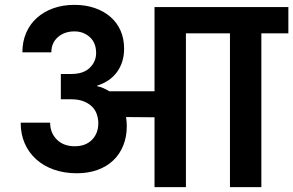

<svg xmlns="http://www.w3.org/2000/svg" viewBox="-20 -769 1205 789"><path d="M273 -465Q323 -465 349 -490.5Q375 -516 375 -551Q375 -593 349 -616.5Q323 -640 286 -640Q245 -640 218 -616.5Q191 -593 191 -554H72Q72 -598 87.5 -634Q103 -670 131.5 -695.5Q160 -721 199 -735Q238 -749 286 -749Q332 -749 369.5 -736Q407 -723 434 -699.5Q461 -676 475.5 -643Q490 -610 490 -569Q490 -514 461.5 -474Q433 -434 379 -417V-415Q393 -412 405.5 -406.5Q418 -401 429 -394H615V-740H1165V-632H1054V0H925V-632H744V0H615V-287L498 -288Q501 -268 501 -251Q501 -207 486.5 -171Q472 -135 445 -109.5Q418 -84 380 -70.5Q342 -57 296 -57Q244 -57 201.5 -72Q159 -87 128.5 -114.5Q98 -142 81.5 -180Q65 -218 65 -265H186Q186 -223 213.5 -195.5Q241 -168 287 -168Q332 -168 358 -194.5Q384 -221 384 -263Q384 -281 378 -299Q372 -317 358.5 -330.5Q345 -344 324 -352.5Q303 -361 273 -361H230V-465H273Z"/></svg>

Font: SVN-Poppins SemiBold
Style: Regular
Weight: 600
Designer: Ninad Kale (Devanagari), Jonny Pinhorn (Latin)
Foundry: Indian Type Foundry
Version: Version 3.002 2017